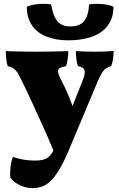

<svg xmlns="http://www.w3.org/2000/svg" viewBox="-20 -726 619 995"><path d="M404 -298Q424 -345 418 -362Q412 -379 384 -383Q379 -397 376 -418.5Q373 -440 373 -461Q396 -460 423.5 -459Q451 -458 474 -458Q499 -458 523 -459Q547 -460 569 -462Q569 -444 566 -422Q563 -400 556 -383Q541 -379 530 -372Q519 -365 510 -351Q501 -337 490 -313L343 37Q315 105 290.5 147Q266 189 243.5 211Q221 233 197.5 241Q174 249 148 249Q115 249 82.5 233.5Q50 218 34 195Q31 175 34 143.5Q37 112 47 87Q64 94 95 100Q126 106 163 106Q198 106 217 97Q236 88 252 63Q258 54 281 5Q304 -44 335 -124ZM259 59Q234 -2 204 -68.5Q174 -135 144 -200Q114 -265 87 -319Q75 -345 64.5 -357.5Q54 -370 43.5 -375.5Q33 -381 20 -383Q15 -398 12.5 -420.5Q10 -443 10 -461Q39 -460 80 -459Q121 -458 163 -458Q207 -458 255 -459Q303 -460 334 -461Q334 -442 330.5 -418.5Q327 -395 322 -383Q285 -377 281 -363Q277 -349 299 -307Q314 -279 327.5 -248Q341 -217 353.5 -182.5Q366 -148 377 -108ZM334 -517Q269 -517 220.5 -536.5Q172 -556 145.5 -595Q119 -634 119 -691Q143 -702 179 -705Q215 -708 245 -703Q255 -642 278 -615.5Q301 -589 344 -589Q392 -589 415 -615.5Q438 -642 442 -703Q472 -708 508.5 -705Q545 -702 568 -691Q568 -634 539.5 -595Q511 -556 458.5 -536.5Q406 -517 334 -517Z"/></svg>

Font: Vollkorn Black
Style: Regular
Weight: 900
Designer: Friedrich Althausen
Foundry: Friedrich Althausen
Version: Version 5.000